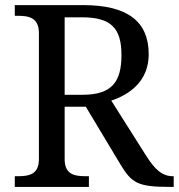

<svg xmlns="http://www.w3.org/2000/svg" viewBox="-20 -734 702 754"><path d="M554.2 -122.1 417 -338.9C487.8 -362.3 564 -414.6 564 -521C564 -649.9 480.5 -713.9 307.1 -713.9H38.1V-671.9H50.8C94.2 -671.9 132.8 -664.1 132.8 -604V-108.9C132.8 -50.3 96.2 -42 50.8 -42H38.1V0H329.1V-42H315.9C270.5 -42 233.9 -50.3 233.9 -108.9V-314.9H316.9L452.1 -89.8C497.1 -15.1 520 0 647.9 0H662.1V-42H659.2C616.7 -42 587.9 -68.8 554.2 -122.1ZM233.9 -361.8V-666H301.8C415 -666 457 -624.5 457 -518.1C457 -413.1 419.9 -361.8 304.2 -361.8Z"/></svg>

Font: The Erased English
Style: Regular
Weight: 400
Designer: Monotype Design team + ligartures altered by 180 Amsterdam
Foundry: Monotype Imaging Inc.
Version: Version 1.030;Glyphs 3.1.2 (3151)